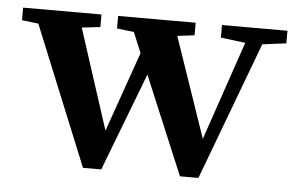

<svg xmlns="http://www.w3.org/2000/svg" viewBox="-40 -505 885 572"><g transform="rotate(5 402.5 -219.0)"><path d="M226.6 11.2 56.6 -405.3 7.3 -411.1V-448.7H241.7V-411.1L186.5 -404.8L283.7 -105L367.7 -344.2L342.3 -405.3L291.5 -411.1V-448.7H523.4V-411.1L472.2 -404.8L574.7 -106L675.8 -401.9L602.1 -411.1V-448.7H797.9V-411.1L726.6 -401.9L571.8 11.2H516.6L393.6 -282.2L281.2 11.2Z"/></g></svg>

Font: Elstob 8pt SemiBold
Style: Regular
Weight: 600
Designer: Peter S. Baker
Version: Version 1.015